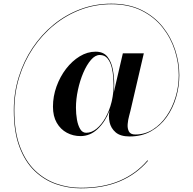

<svg xmlns="http://www.w3.org/2000/svg" viewBox="-20 -810 1050 1044"><path d="M601 -350.4Q601 -329.5 598.9 -308.8L648 -520H762L689.2 -207.2Q687.5 -199.6 681.9 -179.1Q676.2 -158.6 674.2 -135.4Q672.2 -112.1 680.8 -95.4Q689.4 -78.6 716 -78.6Q767.2 -78.6 810.4 -105.5Q853.5 -132.4 885.2 -178.2Q917 -224 934.5 -281.7Q952 -339.4 952 -401Q952 -468.9 930.1 -537.1Q908.1 -605.2 863 -661.9Q817.9 -718.5 748.7 -752.8Q679.5 -787 585 -787Q498 -787 419.1 -757.4Q340.2 -727.8 274.3 -674.2Q208.4 -620.6 159.9 -548.4Q111.4 -476.1 84.7 -390.4Q58 -304.6 58 -211Q58 -94 88.5 -13.2Q119 67.6 170.6 117Q222.2 166.4 286.7 188.7Q351.1 211 419 211Q540.5 211 630.1 172.9Q719.8 134.8 782 62L785 64Q722 137.5 631.6 175.8Q541.2 214 419 214Q350.4 214 285.4 191.6Q220.4 169.2 168.4 119.6Q116.4 70 85.7 -11.4Q55 -92.9 55 -211Q55 -304.9 81.8 -391.1Q108.5 -477.2 157.1 -549.9Q205.8 -622.6 271.9 -676.5Q338.1 -730.4 417.6 -760.2Q497.1 -790 585 -790Q679.9 -790 749.6 -755.6Q819.4 -721.1 864.9 -664.1Q910.4 -607.1 932.7 -538.4Q955 -469.6 955 -401Q955 -340.2 937.8 -281.1Q920.5 -222 886.4 -173.8Q852.2 -125.6 801.8 -96.8Q751.4 -68 685 -68Q634.8 -68 608.8 -90.4Q582.9 -112.8 575.9 -145.4Q569 -178 575.8 -208.9Q552.5 -148 511.4 -109Q470.2 -70 418 -70Q377.5 -70 343.4 -88.3Q309.2 -106.6 288.6 -142.3Q268 -178 268 -230Q268 -286.2 287.2 -339.6Q306.4 -393 339.2 -435.8Q372.1 -478.5 413.7 -503.8Q455.2 -529 500 -529Q542.5 -529 564.2 -501.4Q585.9 -473.9 593.4 -432.6Q601 -391.4 601 -350.4ZM597.6 -346Q597.6 -361.8 595.9 -389Q594.1 -416.2 587.2 -444.3Q580.2 -472.4 564.9 -491.7Q549.6 -511 522.4 -511Q497.6 -511 474.5 -484.2Q451.4 -457.4 432.9 -414.3Q414.5 -371.2 403.8 -321.2Q393 -271.1 393 -224.6Q393 -191.1 398.4 -159.8Q403.9 -128.4 416.1 -108.2Q428.2 -88 448.6 -88Q478 -88 505.2 -110.2Q532.4 -132.5 553.6 -170.4Q574.9 -208.2 586.5 -255L588.9 -265.5Q597.6 -305.6 597.6 -346Z"/></svg>

Font: Bodoni* 72 Medium
Style: Regular
Weight: 500
Version: Version 1.002; ttfautohint (v0.97) -l 8 -r 50 -G 200 -x 14 -